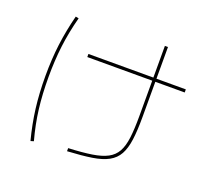

<svg xmlns="http://www.w3.org/2000/svg" viewBox="-136 -952 1272 1167"><g transform="rotate(20 500.0 -368.5)"><path d="M400 5Q490 1 551 -8.5Q612 -18 649.5 -38Q687 -58 706.5 -93.5Q726 -129 733 -185.5Q740 -242 740 -325V-780H760V-325Q760 -239 752 -179.5Q744 -120 723 -82Q702 -44 662 -22Q622 0 558 10Q494 20 400 25ZM320 -555V-575H950V-555ZM170 43Q144 -57 132 -153Q120 -249 120 -360Q120 -469 132 -564.5Q144 -660 170 -762L190 -758Q163 -656 151.5 -561.5Q140 -467 140 -360Q140 -250 151.5 -156Q163 -62 190 37Z"/></g></svg>

Font: M PLUS 1 Thin Thin
Style: Regular
Weight: 250
Version: Version 1.001